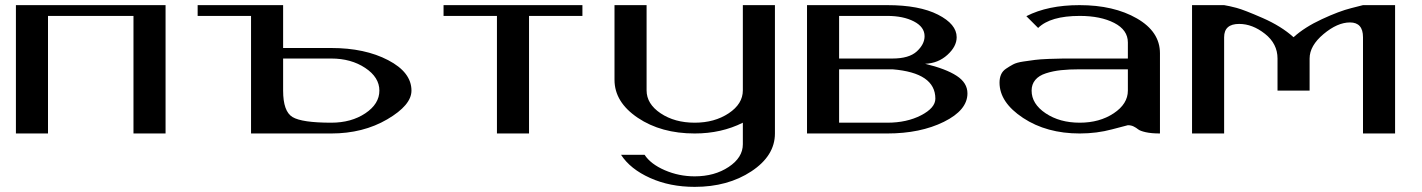

<svg xmlns="http://www.w3.org/2000/svg" viewBox="-20 -520 5538 748"><path d="M625 -500V0H500V-458H167V0H42V-500Z M1083 -292V-167Q1083 -85.9 1119.6 -64Q1156.2 -42 1270.5 -42Q1348.6 -42 1403.3 -78.6Q1458 -115.2 1458 -167Q1458 -218.8 1402.8 -255.4Q1347.7 -292 1270.5 -292ZM1083 -500V-333H1270.5Q1401.4 -333 1492.2 -285.6Q1583 -238.3 1583 -167Q1583 -110.4 1488.8 -55.2Q1394.5 0 1270.5 0H1083H958V-208V-333V-458H750V-500Z M2249 -500V-458H2041V0H1916V-458H1708V-500Z M2999 -500V0Q2999 86.9 2907.2 147.5Q2815.4 208 2686.5 208Q2589.8 208 2512.7 173.3Q2435.5 138.7 2399.4 83H2491.2Q2514.6 119.1 2569.8 143.1Q2625 167 2686.5 167Q2763.7 167 2818.8 130.4Q2874 93.8 2874 42V-42Q2790 0 2686.5 0Q2555.7 0 2464.8 -61Q2374 -122.1 2374 -209V-500H2499V-168Q2499 -115.2 2553.7 -78.6Q2608.4 -42 2686.5 -42Q2763.7 -42 2818.8 -78.6Q2874 -115.2 2874 -168V-500Z M3249 -42Q3249 -42 3436.5 -42Q3512.7 -42 3568.4 -70.8Q3624 -99.6 3624 -135.7Q3624 -236.3 3457 -250H3249ZM3124 -500H3436.5Q3561.5 -500 3634.3 -462.9Q3707 -425.8 3707 -375Q3707 -338.9 3670.9 -306.2Q3634.8 -273.4 3584 -271.5Q3665 -252 3707 -224.6Q3749 -197.3 3749 -156.2Q3749 -90.8 3657.2 -45.4Q3565.4 0 3436.5 0H3124ZM3249 -292H3457Q3521.5 -292 3551.8 -319.8Q3582 -347.7 3582 -378.9Q3582 -415 3540.5 -436.5Q3499 -458 3436.5 -458H3249Z M4499 0Q4465.8 0 4443.8 -4.9Q4421.9 -9.8 4414.1 -16.1Q4406.2 -22.5 4396.5 -27.3Q4386.7 -32.2 4374 -32.2Q4372.1 -32.2 4312.5 -16.1Q4252.9 0 4186.5 0Q4057.6 0 3965.8 -60.5Q3874 -121.1 3874 -198.2Q3874 -215.8 3879.9 -229.5Q3885.7 -243.2 3899.4 -252.4Q3913.1 -261.7 3926.8 -269Q3940.4 -276.4 3966.8 -280.3Q3993.2 -284.2 4011.7 -286.6Q4030.3 -289.1 4065.9 -290.5Q4101.6 -292 4123 -292Q4144.5 -292 4186.5 -292H4374V-354.5Q4374 -403.3 4320.8 -430.7Q4267.6 -458 4186.5 -458Q4072.3 -458 4024.4 -411.1L3978.5 -457Q4062.5 -500 4185.5 -500Q4319.3 -500 4409.2 -448.2Q4499 -396.5 4499 -312.5ZM4374 -250H4186.5Q4144.5 -250 4113.3 -246.6Q4082 -243.2 4054.7 -234.4Q4027.3 -225.6 4013.2 -208.5Q3999 -191.4 3999 -167Q3999 -115.2 4053.7 -78.6Q4108.4 -42 4186.5 -42Q4263.7 -42 4318.8 -78.6Q4374 -115.2 4374 -167Z M4624 -500H4749Q4767.6 -497.1 4797.4 -489.3Q4827.1 -481.4 4899.4 -449.7Q4971.7 -418 5019.5 -375Q5062.5 -414.1 5129.9 -445.3Q5197.3 -476.6 5244.1 -488.3L5290 -500H5415V0H5290V-375Q5290 -432.6 5239.3 -432.6Q5190.4 -432.6 5136.2 -387.2Q5082 -341.8 5082 -292V-167H4957V-292Q4957 -349.6 4908.2 -388.2Q4859.4 -426.8 4807.6 -426.8Q4749 -426.8 4749 -375V0H4624Z"/></svg>

Font: okolaks
Style: Bold
Weight: 600
Width: 8
Version: Version 000.6.0